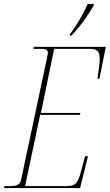

<svg xmlns="http://www.w3.org/2000/svg" viewBox="-37 -951 555 971"><path d="M-17 0 -14 -10H15Q44 -10 55.5 -18.5Q67 -27 70 -43L202 -664Q205 -678 205 -685Q205 -704 173 -704H132L134 -714H498L466 -553H456Q461 -588 464 -612.5Q467 -637 467 -654Q467 -683 455.5 -693.5Q444 -704 421 -704H237L170 -380H370L367 -370H166L90 -10H296Q321 -10 334.5 -15.5Q348 -21 357.5 -40Q367 -59 377 -100L393 -161H408L368 0ZM317 -779Q342 -811 365 -850.5Q388 -890 407 -931H437V-923Q418 -890 387 -846.5Q356 -803 324 -771H316Z"/></svg>

Font: Noto Serif Display ExtraCondensed Thin
Style: Italic
Weight: 100
Width: 2
Italic angle: -12°
Designer: Monotype Design Team
Foundry: Monotype Imaging Inc.
Version: Version 2.009